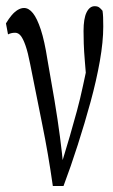

<svg xmlns="http://www.w3.org/2000/svg" viewBox="-24 -558 372 632"><path d="M149.9 54.2Q134.8 -52.2 115 -148.9Q95.2 -245.6 75.2 -347.7Q67.9 -385.3 60.3 -407.2Q52.7 -429.2 44.7 -439.7Q36.6 -450.2 25.9 -450.2Q18.6 -450.2 12.9 -448.7Q7.3 -447.3 2.4 -444.8L-4.4 -481Q4.9 -496.6 14.4 -507.8Q23.9 -519 34.4 -525.4Q44.9 -531.7 55.2 -531.7Q70.8 -531.7 84.5 -514.6Q98.1 -497.6 110.4 -460.4Q122.6 -423.3 132.3 -360.8Q145 -290 155.5 -227.1Q166 -164.1 173.3 -108.4Q180.7 -52.7 185.1 -2.4H174.3L178.2 -17.6Q193.4 -66.9 205.8 -109.6Q218.3 -152.3 229.2 -192.9Q240.2 -233.4 249.3 -276.4Q258.3 -319.3 269 -368.2L262.7 -265.6Q258.3 -319.8 255.4 -355.2Q252.4 -390.6 251.7 -414.8Q251 -439 251 -456.1Q251 -497.1 261 -517.3Q271 -537.6 287.6 -537.6Q297.4 -537.6 302.7 -533.4Q308.1 -529.3 313.5 -522.5Q314.9 -512.7 315.4 -501.7Q315.9 -490.7 315.9 -470.2Q315.9 -420.9 304.7 -357.2Q293.5 -293.5 274.2 -222.9Q254.9 -152.3 231.9 -80.8Q209 -9.3 185.1 54.2Z"/></svg>

Font: Scarab Serif
Style: Condensed
Weight: 400
Designer: John Roberts
Foundry: Scarab
Version: 1.0